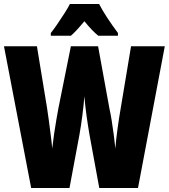

<svg xmlns="http://www.w3.org/2000/svg" viewBox="-20 -947 850 967"><path d="M810 -714 675 0H480L431 -267Q423 -313 416 -363Q409 -413 405 -462Q402 -422 395 -367Q388 -312 380 -268L330 0H137L0 -714H166L217 -403Q221 -379 225.5 -344Q230 -309 235 -271Q240 -233 243 -199Q247 -235 252.5 -273Q258 -311 264 -345Q270 -379 274 -401L337 -714H474L531 -401Q537 -375 542.5 -340Q548 -305 553 -268Q558 -231 561 -199Q564 -240 571.5 -295.5Q579 -351 588 -402L640 -714ZM479 -927Q513 -862 574 -781V-767H475Q445 -791 405 -840Q361 -787 337 -767H236V-781Q250 -798 269 -826Q288 -854 306 -882Q324 -910 332 -927Z"/></svg>

Font: Noto Sans Malayalam ExtraCondensed Black
Style: Regular
Weight: 900
Width: 2
Designer: Jelle Bosma - Monotype Design Team
Foundry: Monotype Imaging Inc.
Version: Version 2.104; ttfautohint (v1.8.4.7-5d5b)